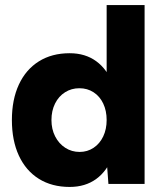

<svg xmlns="http://www.w3.org/2000/svg" viewBox="-20 -727 645 759"><path d="M401.6 -93.8V-707H551.6V0H408.6ZM27 -252.6Q27 -333.2 54.6 -392.7Q82.2 -452.2 133.6 -484.4Q185 -516.6 255.4 -516.6Q317.2 -516.6 360.6 -484.8Q404 -453 426.1 -393.9Q448.2 -334.8 448.2 -252.6Q448.2 -170.6 426.1 -111Q404 -51.4 360.6 -19.7Q317.2 12 255.4 12Q185 12 133.6 -20.1Q82.2 -52.2 54.6 -111.8Q27 -171.4 27 -252.6ZM401.6 -252.6Q401.6 -289.2 388 -317.8Q374.4 -346.4 349.8 -362.3Q325.2 -378.2 293.8 -378.2Q262.4 -378.2 237.2 -362.3Q212 -346.4 197.7 -317.8Q183.4 -289.2 183.4 -252.6Q183.4 -216.2 198.1 -187.6Q212.8 -159 238.1 -142.7Q263.4 -126.4 294.8 -126.4Q325.4 -126.4 349.9 -142.7Q374.4 -159 388 -187.6Q401.6 -216.2 401.6 -252.6Z"/></svg>

Font: 寒蝉端黑体 Light
Style: Regular
Weight: 300
Designer: ChillDuanSans {Warren2060}; 
Source Han Sans {Ryoko NISHIZUKA 西塚涼子 (kana, bopomofo & ideographs); Paul D. Hunt (Latin, G
Foundry: ChillType&Adobe
Version: Version 1.300;Glyphs 3.3 (3306)